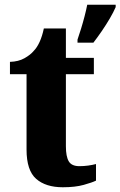

<svg xmlns="http://www.w3.org/2000/svg" viewBox="-20 -780 508 810"><path d="M245 10Q173 10 132.5 -25.5Q92 -61 92 -149V-467H22V-519Q58 -520 83.5 -534.5Q109 -549 122 -565Q136 -579 147 -603Q158 -627 165 -660H258V-536H376V-467H258V-163Q258 -120 270 -99.5Q282 -79 315 -79Q334 -79 352 -81.5Q370 -84 385 -88V-18Q369 -10 333 0Q297 10 245 10ZM307 -613Q314 -633 322 -659Q330 -685 337 -712Q344 -739 348 -760H468V-750Q459 -729 443.5 -702.5Q428 -676 409.5 -649Q391 -622 374 -600H307Z"/></svg>

Font: Noto Serif Khmer SemiCondensed ExtraBold
Style: Regular
Weight: 800
Width: 4
Designer: Danh Hong and the Monotype Design Team
Foundry: Monotype Imaging Inc.
Version: Version 2.004